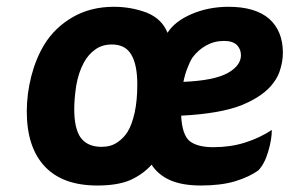

<svg xmlns="http://www.w3.org/2000/svg" viewBox="-20 -538 870 577"><path d="M322.3 -517.6Q252 -517.6 198.2 -486.3Q144.5 -455.1 113.3 -404.3Q87.9 -362.3 74.2 -309.6Q60.5 -255.9 60.5 -203.1Q60.5 -94.7 115.2 -37.1Q168.9 19.5 272.5 19.5Q334 19.5 372.1 2.9Q410.2 -14.6 435.5 -43Q456.1 -11.7 492.2 3.9Q528.3 19.5 584 19.5Q643.6 19.5 686.5 6.8Q730.5 -6.8 756.8 -26.4Q775.4 -45.9 786.1 -83Q796.9 -119.1 796.9 -147.5Q759.8 -123 715.8 -109.4Q672.9 -95.7 621.1 -95.7Q574.2 -95.7 550.8 -113.3Q527.3 -131.8 524.4 -190.4Q642.6 -196.3 708 -222.7Q773.4 -250 801.8 -289.1Q817.4 -309.6 823.2 -333Q830.1 -356.4 830.1 -379.9Q830.1 -444.3 789.1 -481.4Q747.1 -517.6 667 -517.6Q607.4 -517.6 556.6 -496.1Q505.9 -474.6 483.4 -439.5Q466.8 -481.4 420.9 -500Q374 -517.6 322.3 -517.6ZM316.4 -404.3Q357.4 -404.3 375 -373Q392.6 -342.8 392.6 -284.2Q392.6 -236.3 384.8 -200.2Q377 -164.1 363.3 -141.6Q351.6 -123 333 -110.4Q313.5 -96.7 285.2 -96.7Q243.2 -96.7 222.7 -124Q203.1 -151.4 203.1 -210Q203.1 -240.2 209 -280.3Q215.8 -320.3 232.4 -350.6Q245.1 -374 265.6 -388.7Q286.1 -404.3 316.4 -404.3ZM531.2 -292Q536.1 -316.4 543.9 -335Q550.8 -353.5 558.6 -365.2Q575.2 -387.7 599.6 -401.4Q624 -415 653.3 -415Q679.7 -415 692.4 -402.3Q704.1 -389.6 704.1 -372.1Q704.1 -340.8 664.1 -318.4Q623 -295.9 531.2 -292Z"/></svg>

Font: cl
Style: Bold Italic
Weight: 400
Designer: Mitja Miklavcic
Version: Version 7.504; 2011; Build 1022